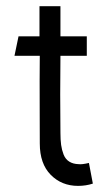

<svg xmlns="http://www.w3.org/2000/svg" viewBox="-20 -588 360 622"><path d="M232.9 14.2Q179.7 14.2 144.3 -21.7Q108.9 -57.6 108.9 -123Q108.9 -171.4 108.6 -229.7Q108.4 -288.1 108.4 -327.1Q108.4 -366.2 108.9 -407.2H26.9L40 -470.2H107.9V-567.9H175.8V-470.2H261.2V-407.2H175.8Q174.3 -282.2 175.8 -157.2Q175.8 -134.8 178 -118.7Q180.2 -102.5 186 -87.4Q191.9 -72.3 204.3 -64.5Q216.8 -56.6 234.9 -56.2Q245.1 -54.7 268.1 -60.1L280.8 6.8Q258.3 14.2 232.9 14.2Z"/></svg>

Font: Kreadon
Style: Regular
Weight: 400
Designer: kohakuno
Foundry: StudioGnu
Version: Version 1.000;Glyphs 3.1.2 (3151)